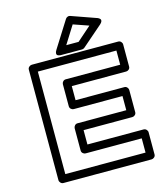

<svg xmlns="http://www.w3.org/2000/svg" viewBox="-139 -1052 978 1176"><g transform="rotate(-15 349.5 -464.5)"><path d="M89.8 0V-700.2Q89.8 -710.9 97.9 -718Q106 -725.1 115.2 -725.1H663.1Q673.8 -725.1 680.9 -717.3Q688 -709.5 688 -700.2V-560.1Q688 -549.3 680.2 -542.2Q672.4 -535.2 663.1 -535.2H317.9V-445.8H627Q637.7 -445.8 644.8 -438Q651.9 -430.2 651.9 -420.9V-280.8Q651.9 -270 644 -262.9Q636.2 -255.9 627 -255.9H317.9V-165H673.8Q684.6 -165 691.9 -157.2Q699.2 -149.4 699.2 -140.1V0Q699.2 10.7 691.2 17.8Q683.1 24.9 673.8 24.9H115.2Q104.5 24.9 97.2 17.1Q89.8 9.3 89.8 0ZM140.1 -24.9H648.9V-115.2H293Q283.7 -115.2 275.9 -122.3Q268.1 -129.4 268.1 -140.1V-280.8Q268.1 -290 275.1 -298.1Q282.2 -306.2 293 -306.2H602.1V-396H293Q283.7 -396 275.9 -403.1Q268.1 -410.2 268.1 -420.9V-560.1Q268.1 -569.3 275.1 -577.1Q282.2 -585 293 -585H638.2V-674.8H140.1ZM284.2 -773.9 390.1 -941.9Q394.5 -949.2 403.1 -952.6Q411.6 -956.1 418.9 -953.1L575.2 -897.9Q577.1 -897.5 579.8 -896.5Q582.5 -895.5 587.9 -891.6Q593.3 -887.7 595.7 -883.3Q598.1 -878.9 595.5 -871.3Q592.8 -863.8 583 -855L453.1 -742.2Q445.3 -735.8 437 -735.8H305.2Q303.2 -735.8 300.3 -735.8Q297.4 -735.8 290.5 -737.5Q283.7 -739.3 280 -742.7Q276.4 -746.1 276.6 -754.2Q276.9 -762.2 284.2 -773.9ZM350.1 -786.1H428.2L518.1 -865.2L420.9 -898.9Z"/></g></svg>

Font: Trueno Bold Outline
Style: Regular
Weight: 700
Width: 6
Designer: Julieta Ulanovsky
Foundry: Julieta Ulanovsky
Version: Version 3.001b | FøM Fix